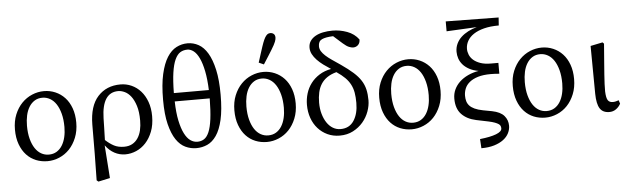

<svg xmlns="http://www.w3.org/2000/svg" viewBox="-55 -971 4488 1372"><g transform="rotate(-5 2189.0 -284.5)"><path d="M252 13Q208 13 169.5 -2.5Q131 -18 102 -49Q73 -80 56 -126Q39 -172 39 -232Q39 -292 58.5 -339.5Q78 -387 110 -420Q142 -453 183.5 -470.5Q225 -488 269 -488Q312 -488 350.5 -471.5Q389 -455 418 -424Q447 -393 463.5 -347.5Q480 -302 480 -244Q480 -184 460.5 -136Q441 -88 409.5 -55Q378 -22 336.5 -4.5Q295 13 252 13ZM265 -33Q297 -33 321 -47.5Q345 -62 361 -87.5Q377 -113 385 -147Q393 -181 393 -220Q393 -274 382 -315.5Q371 -357 352.5 -385Q334 -413 308.5 -427.5Q283 -442 254 -442Q222 -442 198 -427Q174 -412 158 -386Q142 -360 134.5 -325.5Q127 -291 127 -252Q127 -198 138 -157Q149 -116 167.5 -88.5Q186 -61 211 -47Q236 -33 265 -33Z M806 -42Q840 -42 864.5 -55.5Q889 -69 905 -93Q921 -117 928.5 -149Q936 -181 936 -219Q936 -282 922.5 -324.5Q909 -367 889 -393Q869 -419 844.5 -430.5Q820 -442 798 -442Q682 -442 677 -259Q677 -258 676.5 -238Q676 -218 675.5 -192Q675 -166 674 -140Q673 -114 673 -102Q703 -74 733.5 -58Q764 -42 806 -42ZM589 180 592 -12 593 -219Q594 -353 655.5 -420.5Q717 -488 818 -488Q860 -488 897.5 -471Q935 -454 963 -422.5Q991 -391 1007.5 -345.5Q1024 -300 1024 -243Q1024 -180 1005.5 -132.5Q987 -85 957 -52.5Q927 -20 888.5 -3.5Q850 13 810 13Q769 13 732.5 -6.5Q696 -26 668 -64L685 172L601 190Z M1320 13Q1279 13 1241.5 -4.5Q1204 -22 1175.5 -64Q1147 -106 1129.5 -176Q1112 -246 1112 -351Q1112 -461 1129 -535.5Q1146 -610 1174.5 -655Q1203 -700 1241 -719.5Q1279 -739 1321 -739Q1363 -739 1400 -718.5Q1437 -698 1464.5 -652Q1492 -606 1508.5 -532.5Q1525 -459 1525 -353Q1525 -244 1508.5 -173Q1492 -102 1463.5 -61Q1435 -20 1398 -3.5Q1361 13 1320 13ZM1316 -694Q1287 -694 1265 -680.5Q1243 -667 1227 -632.5Q1211 -598 1202.5 -540Q1194 -482 1193 -393H1444Q1441 -472 1429.5 -529Q1418 -586 1400.5 -623Q1383 -660 1361 -677Q1339 -694 1316 -694ZM1331 -32Q1358 -32 1379 -45.5Q1400 -59 1414.5 -93Q1429 -127 1436.5 -185Q1444 -243 1445 -333H1194Q1196 -252 1208 -195Q1220 -138 1238.5 -101.5Q1257 -65 1280.5 -48.5Q1304 -32 1331 -32Z M1826 13Q1782 13 1743.5 -2.5Q1705 -18 1676 -49Q1647 -80 1630 -126Q1613 -172 1613 -232Q1613 -292 1632.5 -339.5Q1652 -387 1684 -420Q1716 -453 1757.5 -470.5Q1799 -488 1843 -488Q1886 -488 1924.5 -471.5Q1963 -455 1992 -424Q2021 -393 2037.5 -347.5Q2054 -302 2054 -244Q2054 -184 2034.5 -136Q2015 -88 1983.5 -55Q1952 -22 1910.5 -4.5Q1869 13 1826 13ZM1839 -33Q1871 -33 1895 -47.5Q1919 -62 1935 -87.5Q1951 -113 1959 -147Q1967 -181 1967 -220Q1967 -274 1956 -315.5Q1945 -357 1926.5 -385Q1908 -413 1882.5 -427.5Q1857 -442 1828 -442Q1796 -442 1772 -427Q1748 -412 1732 -386Q1716 -360 1708.5 -325.5Q1701 -291 1701 -252Q1701 -198 1712 -157Q1723 -116 1741.5 -88.5Q1760 -61 1785 -47Q1810 -33 1839 -33ZM1816 -557Q1828 -594 1838 -626Q1848 -658 1852 -669Q1862 -699 1870 -716.5Q1878 -734 1886 -744Q1894 -754 1901.5 -757Q1909 -760 1917 -760Q1931 -760 1941 -751.5Q1951 -743 1951 -725Q1951 -719 1949.5 -712.5Q1948 -706 1944.5 -696Q1941 -686 1933.5 -672.5Q1926 -659 1914 -639Q1908 -628 1890 -600.5Q1872 -573 1852 -541Z M2133 -226Q2133 -268 2145 -307.5Q2157 -347 2181.5 -379.5Q2206 -412 2242.5 -435Q2279 -458 2327 -467Q2299 -485 2274 -503.5Q2249 -522 2229.5 -542.5Q2210 -563 2198.5 -585Q2187 -607 2187 -632Q2187 -659 2200.5 -679Q2214 -699 2237.5 -712.5Q2261 -726 2293 -732.5Q2325 -739 2361 -739Q2414 -739 2465.5 -720Q2517 -701 2548 -659Q2548 -634 2533.5 -620Q2519 -606 2498 -606Q2486 -606 2468.5 -613Q2451 -620 2426 -642L2362 -699Q2308 -697 2281.5 -684.5Q2255 -672 2255 -636Q2255 -617 2265 -600.5Q2275 -584 2293.5 -567Q2312 -550 2339 -531.5Q2366 -513 2400 -490Q2452 -454 2485.5 -424Q2519 -394 2538.5 -363.5Q2558 -333 2566 -298.5Q2574 -264 2574 -221Q2574 -182 2559 -140.5Q2544 -99 2515 -65Q2486 -31 2444 -9Q2402 13 2348 13Q2300 13 2260.5 -5.5Q2221 -24 2192.5 -56Q2164 -88 2148.5 -131.5Q2133 -175 2133 -226ZM2358 -33Q2421 -33 2453.5 -82.5Q2486 -132 2486 -210Q2486 -252 2480.5 -283.5Q2475 -315 2461 -342Q2447 -369 2423.5 -392.5Q2400 -416 2363 -441Q2323 -430 2296 -411.5Q2269 -393 2252.5 -367Q2236 -341 2228.5 -307.5Q2221 -274 2221 -234Q2221 -190 2231.5 -153.5Q2242 -117 2260 -90Q2278 -63 2303 -48Q2328 -33 2358 -33Z M2865 13Q2821 13 2782.5 -2.5Q2744 -18 2715 -49Q2686 -80 2669 -126Q2652 -172 2652 -232Q2652 -292 2671.5 -339.5Q2691 -387 2723 -420Q2755 -453 2796.5 -470.5Q2838 -488 2882 -488Q2925 -488 2963.5 -471.5Q3002 -455 3031 -424Q3060 -393 3076.5 -347.5Q3093 -302 3093 -244Q3093 -184 3073.5 -136Q3054 -88 3022.5 -55Q2991 -22 2949.5 -4.5Q2908 13 2865 13ZM2878 -33Q2910 -33 2934 -47.5Q2958 -62 2974 -87.5Q2990 -113 2998 -147Q3006 -181 3006 -220Q3006 -274 2995 -315.5Q2984 -357 2965.5 -385Q2947 -413 2921.5 -427.5Q2896 -442 2867 -442Q2835 -442 2811 -427Q2787 -412 2771 -386Q2755 -360 2747.5 -325.5Q2740 -291 2740 -252Q2740 -198 2751 -157Q2762 -116 2780.5 -88.5Q2799 -61 2824 -47Q2849 -33 2878 -33Z M3348 191 3344 125Q3419 117 3460.5 101Q3502 85 3502 62Q3502 53 3499 45Q3496 37 3486.5 30.5Q3477 24 3460 17.5Q3443 11 3415 5L3328 -13Q3262 -27 3224 -67Q3186 -107 3186 -179Q3186 -214 3200 -244Q3214 -274 3239 -297.5Q3264 -321 3299 -337.5Q3334 -354 3376 -361Q3337 -368 3309 -383.5Q3281 -399 3264 -419Q3247 -439 3239 -462.5Q3231 -486 3231 -511Q3231 -542 3243.5 -568.5Q3256 -595 3277.5 -615Q3299 -635 3328 -650Q3357 -665 3390 -674L3173 -663V-734L3552 -729L3548 -672Q3487 -672 3442 -660.5Q3397 -649 3367 -629Q3337 -609 3322 -582Q3307 -555 3307 -525Q3307 -504 3315.5 -483Q3324 -462 3343 -445Q3362 -428 3393 -417Q3424 -406 3469 -406H3522V-328Q3492 -331 3460 -331Q3406 -331 3368.5 -319.5Q3331 -308 3307.5 -288.5Q3284 -269 3274 -244Q3264 -219 3264 -193Q3264 -172 3269 -154Q3274 -136 3287 -121.5Q3300 -107 3323.5 -96Q3347 -85 3383 -78L3447 -66Q3507 -54 3533 -23.5Q3559 7 3559 48Q3559 75 3546 101Q3533 127 3506.5 147Q3480 167 3440.5 179Q3401 191 3348 191Z M3823 13Q3779 13 3740.5 -2.5Q3702 -18 3673 -49Q3644 -80 3627 -126Q3610 -172 3610 -232Q3610 -292 3629.5 -339.5Q3649 -387 3681 -420Q3713 -453 3754.5 -470.5Q3796 -488 3840 -488Q3883 -488 3921.5 -471.5Q3960 -455 3989 -424Q4018 -393 4034.5 -347.5Q4051 -302 4051 -244Q4051 -184 4031.5 -136Q4012 -88 3980.5 -55Q3949 -22 3907.5 -4.5Q3866 13 3823 13ZM3836 -33Q3868 -33 3892 -47.5Q3916 -62 3932 -87.5Q3948 -113 3956 -147Q3964 -181 3964 -220Q3964 -274 3953 -315.5Q3942 -357 3923.5 -385Q3905 -413 3879.5 -427.5Q3854 -442 3825 -442Q3793 -442 3769 -427Q3745 -412 3729 -386Q3713 -360 3705.5 -325.5Q3698 -291 3698 -252Q3698 -198 3709 -157Q3720 -116 3738.5 -88.5Q3757 -61 3782 -47Q3807 -33 3836 -33Z M4282 13Q4235 13 4214 -20Q4193 -53 4192 -125L4189 -469L4276 -487L4286 -477Q4280 -402 4276 -349Q4272 -296 4269 -257Q4266 -218 4265 -189.5Q4264 -161 4264 -136Q4266 -88 4277.5 -72Q4289 -56 4312 -56Q4323 -56 4333.5 -58.5Q4344 -61 4355 -65L4363 -40Q4351 -17 4330 -2Q4309 13 4282 13Z"/></g></svg>

Font: Source Serif Pro
Style: Regular
Weight: 400
Designer: Frank Grießhammer
Foundry: Adobe Systems Incorporated
Version: Version 2.000;PS 1.000;hotconv 16.6.51;makeotf.lib2.5.65220